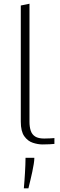

<svg xmlns="http://www.w3.org/2000/svg" viewBox="-20 -782 327 1046"><path d="M211.9 4.9Q186.5 4.9 158.9 -4.2Q131.3 -13.2 112.3 -39.8Q93.3 -66.4 93.3 -119.1V-752L140.6 -761.7V-119.1Q140.6 -90.3 147.5 -69.8Q154.3 -49.3 171.6 -38.3Q189 -27.3 220.7 -27.3Q239.3 -27.3 255.9 -28.3Q272.5 -29.3 276.4 -29.8V2Q268.1 2.9 250.7 3.9Q233.4 4.9 211.9 4.9ZM109.9 244.1Q109.9 244.1 110.8 232.7Q111.8 221.2 113.3 202.1Q114.7 183.1 116 160.9Q117.2 138.7 118.2 116.7Q119.1 94.7 119.1 77.6H167V80.6Q167 91.8 163.8 111.8Q160.6 131.8 155.8 154.5Q150.9 177.2 146 197.8Q141.1 218.3 137.9 231.2Q134.8 244.1 134.8 244.1Z"/></svg>

Font: Comme Thin
Style: Regular
Weight: 250
Version: Version 1.000;gftools[0.9.27]